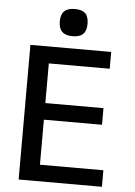

<svg xmlns="http://www.w3.org/2000/svg" viewBox="-61 -984 723 1030"><g transform="rotate(5 300.0 -469.0)"><path d="M79 -725H514V-634.5H186V-421H499V-331.5H186V-89H527.5V0H79ZM225 -864.5Q225 -902 243.5 -919.8Q262 -937.5 300 -937.5Q339 -937.5 356.8 -920Q374.5 -902.5 374.5 -864.5Q374.5 -827 356.8 -809Q339 -791 300 -791Q262 -791 243.5 -809Q225 -827 225 -864.5Z"/></g></svg>

Font: JuliaMono Medium
Style: Regular
Weight: 500
Monospace: yes
Designer: cormullion
Foundry: corm
Version: Version 0.054; ttfautohint (v1.8.4)